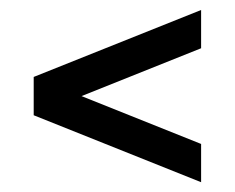

<svg xmlns="http://www.w3.org/2000/svg" viewBox="-20 -538 480 392"><path d="M390.6 -439.5Q330.1 -415 146.5 -341.8Q208 -317.4 390.6 -244.1Q390.6 -224.6 390.6 -166Q305.7 -200.2 48.8 -302.7Q48.8 -312.5 48.8 -332Q48.8 -351.6 48.8 -380.9Q134.8 -415 390.6 -517.6Q390.6 -498 390.6 -439.5Z"/></svg>

Font: ZAANS 2018
Style: Regular
Weight: 400
Designer: Counter Creatives
Version: Version 1.0 - 24-01-18